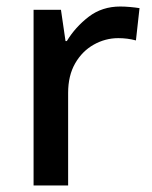

<svg xmlns="http://www.w3.org/2000/svg" viewBox="-20 -662 465 589"><path d="M349 -642Q363 -642 379.5 -640.5Q396 -639 408 -637L397 -538Q371 -545 343 -545Q303 -545 267.5 -525Q232 -505 210.5 -467.5Q189 -430 189 -377V-93H83V-632H167L181 -536H185Q211 -579 252 -610.5Q293 -642 349 -642Z"/></svg>

Font: Noto Sans Telugu UI Medium
Style: Regular
Weight: 500
Designer: Jelle Bosma - Monotype Design Team
Foundry: Monotype Imaging Inc.
Version: Version 2.005; ttfautohint (v1.8.4.7-5d5b)